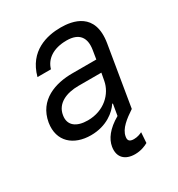

<svg xmlns="http://www.w3.org/2000/svg" viewBox="-181 -670 926 1000"><g transform="rotate(-30 282.0 -170.0)"><path d="M190.3 12.8C285.5 12.8 343.8 -38.4 366.5 -73.9H370.7L359 -5.3C292.6 32.7 261.4 76.3 254.3 119.3C244.3 180.4 281.2 213.1 339.5 213.1C373.6 213.1 402 201.7 419 191.8L423.3 129.3C411.9 134.9 394.9 142 373.6 142C345.2 142 338.1 129.3 342.3 108C349.4 65.3 394.9 31.2 441.8 0L501.4 -359.4C530.2 -532.7 402 -552.6 332.4 -552.6C250 -552.6 135.7 -525.6 99.4 -389.2H180.4C195.3 -443.2 245.7 -478.7 325.3 -478.7C402 -478.7 430 -436.4 419 -367.9L410.5 -315.3H266.3C165.5 -315.3 52.6 -279.8 31.2 -154.8C14.2 -48.3 86.6 12.8 190.3 12.8ZM115.1 -150.6C125 -214.5 186.8 -242.9 261.4 -242.9H399.1L390.6 -197.4C377.5 -128.2 313.9 -62.5 214.5 -62.5C147.7 -62.5 105.1 -92.3 115.1 -150.6Z"/></g></svg>

Font: Magic Ui Pro
Style: Italic
Weight: 400
Italic angle: -9.39999°
Designer: Stefan Endress, Andreas Faust
Version: Version 1.000;FEAKit 1.0